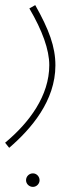

<svg xmlns="http://www.w3.org/2000/svg" viewBox="-32 -349 311 752"><path d="M4 230C90 156 185 46 185 -93C185 -166 160 -233 106 -329L83 -316C134 -229 161 -154 161 -94C161 26 83 131 -12 210ZM97 383C111 383 123 371 123 357C123 342 111 330 97 330C82 330 70 342 70 357C70 371 82 383 97 383Z"/></svg>

Font: Noto Sans Arabic ExtCond Thin
Style: Regular
Weight: 100
Width: 2
Designer: Monotype Design Team, Nadine Chahine, Nizar Qandah and Khaled Hosny
Foundry: Monotype Imaging Inc.
Version: Version 2.012